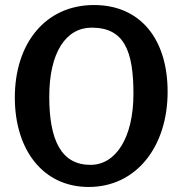

<svg xmlns="http://www.w3.org/2000/svg" viewBox="-20 -732 726 764"><path d="M345 -622C475 -622 511 -528 511 -359C511 -184 441 -76 340 -76C225 -76 176 -172 176 -347C176 -523 242 -622 345 -622ZM39 -344C39 -137 150 12 333 12C522 12 647 -148 647 -367C647 -576 539 -712 354 -712C162 -712 39 -561 39 -344Z"/></svg>

Font: CantoraOne
Style: Regular
Weight: 400
Designer: Pablo Impallari, Rodrigo Fuenzalida
Foundry: Pablo Impallari
Version: Version 1.001